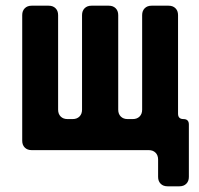

<svg xmlns="http://www.w3.org/2000/svg" viewBox="-20 -527 700 674"><path d="M535 94V33Q535 18 526 9Q517 0 502 0H91Q76 0 67 -9Q58 -18 58 -33V-474Q58 -489 67 -498Q76 -507 91 -507H151Q166 -507 175 -498Q184 -489 184 -474V-142Q184 -127 193 -118Q202 -109 217 -109H235Q250 -109 259 -118Q268 -127 268 -142V-474Q268 -489 277 -498Q286 -507 301 -507H362Q377 -507 386 -498Q395 -489 395 -474V-142Q395 -127 404 -118Q413 -109 428 -109H446Q461 -109 470 -118Q479 -127 479 -142V-474Q479 -489 488 -498Q497 -507 512 -507H572Q587 -507 596 -498Q605 -489 605 -474V-128Q605 -109 624 -109Q643 -109 643 -90V94Q643 109 634 118Q625 127 610 127H568Q553 127 544 118Q535 109 535 94Z"/></svg>

Font: Tsunagi Gothic Black
Style: Regular
Weight: 900
Designer: Yoshimichi Ohira
Foundry: Positype
Version: Version 1.001